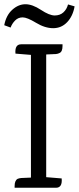

<svg xmlns="http://www.w3.org/2000/svg" viewBox="-27 -886 372 906"><path d="M23 -756 -7 -767Q2 -814 31 -840Q60 -866 93 -866Q126 -866 166 -839.5Q206 -813 231 -813Q256 -813 272 -827.5Q288 -842 294 -865L325 -856Q317 -810 290 -781.5Q263 -753 224 -753Q185 -753 143 -778.5Q101 -804 80 -804Q59 -804 44.5 -789.5Q30 -775 23 -756ZM237 0H42V-8Q42 -34 56 -42Q63 -45 73 -46L119 -48V-627L46 -633Q42 -677 73 -677H268V-669Q268 -642 254 -636Q247 -632 237 -631L191 -629V-50L264 -44Q268 0 237 0Z"/></svg>

Font: Karma
Style: Regular
Weight: 400
Designer: Joana Correia
Foundry: Indian Type Foundry
Version: Version 1.202;PS 1.0;hotconv 1.0.78;makeotf.lib2.5.61930; tt